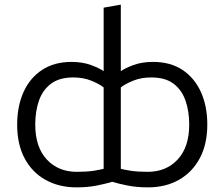

<svg xmlns="http://www.w3.org/2000/svg" viewBox="-20 -796 968 828"><path d="M310 12Q234 12 176 -20.5Q118 -53 86 -113.5Q54 -174 54 -258Q54 -338 81.5 -399Q109 -460 161.5 -494.5Q214 -529 288 -529Q336 -529 372.5 -515.5Q409 -502 427 -489V-763L501 -776V-489Q519 -502 555.5 -515.5Q592 -529 640 -529Q715 -529 767 -494.5Q819 -460 846.5 -399Q874 -338 874 -259Q874 -175 842 -114.5Q810 -54 752.5 -21Q695 12 618 12Q569 12 529.5 4Q490 -4 464 -12Q438 -4 398.5 4Q359 12 310 12ZM311 -55Q355 -55 383.5 -59.5Q412 -64 427 -68V-419Q410 -433 375 -447.5Q340 -462 296 -462Q236 -462 200 -435Q164 -408 148 -362Q132 -316 132 -259Q132 -162 181.5 -108.5Q231 -55 311 -55ZM617 -55Q697 -55 746.5 -108.5Q796 -162 796 -259Q796 -316 780 -362Q764 -408 728.5 -435Q693 -462 632 -462Q588 -462 553 -447.5Q518 -433 501 -419V-68Q516 -64 544.5 -59.5Q573 -55 617 -55Z"/></svg>

Font: Ubuntu Sans
Style: Regular
Weight: 400
Designer: Dalton Maag Ltd
Foundry: Dalton Maag Ltd
Version: Version 1.006; ttfautohint (v1.8.4.7-5d5b)